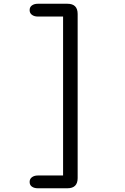

<svg xmlns="http://www.w3.org/2000/svg" viewBox="-20 -786 659 1012"><path d="M179.2 206.3Q160.7 206.3 148.4 197.9Q136.2 189.5 136.2 173Q136.2 157 148.4 148Q160.7 139 179.2 139H312.5V-698.8H179.2Q160.7 -698.8 148.4 -707.8Q136.2 -716.7 136.2 -732.7Q136.2 -748.8 148.4 -757.5Q160.7 -766.2 179.2 -766.2H335.5Q389.3 -766.2 389.3 -712.2V152.5Q389.3 206.3 335.5 206.3Z"/></svg>

Font: Sono ExtraLight
Style: Regular
Weight: 200
Designer: Tyler Finck
Foundry: Tyler Finck
Version: Version 2.112